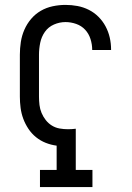

<svg xmlns="http://www.w3.org/2000/svg" viewBox="-20 -763 540 783"><path d="M143 0V-70H211V-169Q188 -172 166.5 -180.5Q145 -189 127 -203.5Q109 -218 96 -237.5Q83 -257 75 -278.5Q67 -300 64 -323Q61 -346 61 -369V-540Q61 -566 65 -592Q69 -618 79.5 -642Q90 -666 107 -686Q124 -706 146.5 -719Q169 -732 195 -737.5Q221 -743 247 -743Q272 -743 296 -738.5Q320 -734 342 -723Q364 -712 381.5 -694.5Q399 -677 410.5 -655.5Q422 -634 427.5 -610Q433 -586 433 -561V-559H356V-560Q356 -582 349 -604Q342 -626 327 -642Q312 -658 290.5 -665.5Q269 -673 247 -673Q223 -673 200 -663Q177 -653 163 -633Q149 -613 144 -588.5Q139 -564 139 -540V-369Q139 -352 141 -335Q143 -318 149.5 -302.5Q156 -287 166.5 -273.5Q177 -260 191.5 -251Q206 -242 223 -239Q240 -236 257 -236Q265 -236 273 -236.5Q281 -237 289 -238V-70H357V0Z"/></svg>

Font: Iosevka Curly Slab
Style: Regular
Weight: 400
Monospace: yes
Designer: Belleve Invis
Foundry: Belleve Invis
Version: Version 22.1.2; ttfautohint (v1.8.4)